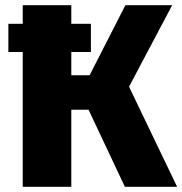

<svg xmlns="http://www.w3.org/2000/svg" viewBox="-20 -715 698 735"><path d="M658 0H458L319 -295H253V0H67V-516H12V-624H67V-695H253V-624H328V-516H253V-427H323L460 -695H639L474 -383Z"/></svg>

Font: Trujillo ExtraBold
Style: Regular
Weight: 800
Designer: Fira Sans original fonts by bBox Type GmbH, Carrois Corporate GbR, & Edenspiekermann AG / Changes by Cristiano Sobral
Foundry: Fira Sans original fonts by bBox Type GmbH, Carrois Corporate GbR, & Edenspiekermann AG / Changes by Cristiano Sobral
Version: Version 4.301;July 28, 2020;FontCreator 13.0.0.2655 64-bit